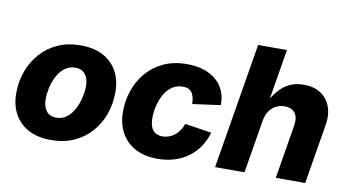

<svg xmlns="http://www.w3.org/2000/svg" viewBox="-73 -905 1987 1093"><g transform="rotate(10 920.0 -359.0)"><path d="M270.5 10.3Q193.8 10.3 140.4 -18.1Q86.9 -46.4 58.6 -97.9Q30.3 -149.4 30.3 -218.8Q30.3 -284.7 51.8 -344.5Q73.2 -404.3 113.8 -450.4Q154.3 -496.6 212.6 -523.2Q271 -549.8 345.2 -549.8Q421.9 -549.8 475.3 -521.5Q528.8 -493.2 557.1 -441.7Q585.4 -390.1 585.4 -320.8Q585.4 -254.9 564.5 -195.3Q543.5 -135.7 502.9 -89.4Q462.4 -43 404.1 -16.4Q345.7 10.3 270.5 10.3ZM277.3 -120.1Q314 -120.1 340.1 -140.9Q366.2 -161.6 382.6 -193.6Q398.9 -225.6 406.7 -261.2Q414.6 -296.9 414.6 -326.7Q414.6 -356 405.5 -376.5Q396.5 -397 379.6 -408.2Q362.8 -419.4 338.4 -419.4Q301.8 -419.4 275.6 -398.9Q249.5 -378.4 232.9 -346.7Q216.3 -314.9 208.7 -279.5Q201.2 -244.1 201.2 -214.4Q201.2 -170.4 221.2 -145.3Q241.2 -120.1 277.3 -120.1Z M886.2 10.3Q811 10.3 757.6 -18.3Q704.1 -46.9 675.5 -98.9Q647 -150.9 647 -220.7Q647 -283.2 666.7 -342Q686.5 -400.9 726.1 -447.8Q765.6 -494.6 824.5 -522.2Q883.3 -549.8 960.9 -549.8Q1013.7 -549.8 1056.2 -536.1Q1098.6 -522.5 1128.9 -496.6Q1159.2 -470.7 1174.8 -434.3Q1190.4 -397.9 1189 -353L1027.3 -331.1Q1027.3 -351.6 1023.4 -367.9Q1019.5 -384.3 1011.7 -395.8Q1003.9 -407.2 991 -413.3Q978 -419.4 959.5 -419.4Q922.4 -419.4 895.3 -399.9Q868.2 -380.4 851.1 -348.9Q834 -317.4 825.9 -281.7Q817.9 -246.1 817.9 -214.4Q817.9 -185.1 825.7 -163.8Q833.5 -142.6 850.1 -131.3Q866.7 -120.1 892.1 -120.1Q911.1 -120.1 929 -126.5Q946.8 -132.8 962.2 -144.8Q977.5 -156.7 989.3 -174.1Q1001 -191.4 1008.3 -212.9L1162.6 -189Q1148.9 -142.6 1124 -106Q1099.1 -69.3 1063.5 -43.2Q1027.8 -17.1 983.2 -3.4Q938.5 10.3 886.2 10.3Z M1439.5 -308.1 1388.2 0H1218.3L1338.9 -727.5H1505.4L1452.1 -404.8H1439.5Q1460.9 -448.7 1488 -481.2Q1515.1 -513.7 1551.3 -531.7Q1587.4 -549.8 1635.3 -549.8Q1692.9 -549.8 1732.4 -524.4Q1772 -499 1789.3 -452.9Q1806.6 -406.7 1796.4 -344.7L1739.3 0H1569.3L1620.6 -311.5Q1628.4 -357.9 1609.1 -383.8Q1589.8 -409.7 1548.3 -409.7Q1521 -409.7 1498.3 -397.7Q1475.6 -385.7 1460.2 -363Q1444.8 -340.3 1439.5 -308.1Z"/></g></svg>

Font: Inter 16pt ExtraBold
Style: Italic
Weight: 800
Italic angle: -9.3988°
Version: Version 4.001;git-66647c0bb